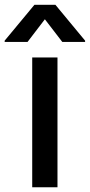

<svg xmlns="http://www.w3.org/2000/svg" viewBox="-64 -787 378 807"><path d="M71.4 0H177.6V-545.5H71.4ZM-44.4 -610.8H51.8L124.6 -706L197.8 -610.8H293.7V-616.1L169 -766.7H80.6L-44.4 -616.1Z"/></svg>

Font: Margiela Sans Medium
Style: Regular
Weight: 500
Designer: Stefan Endress, Andreas Faust
Version: Version 1.100;FEAKit 1.0